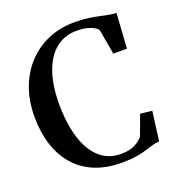

<svg xmlns="http://www.w3.org/2000/svg" viewBox="-137 -864 916 988"><g transform="rotate(-20 321.0 -370.5)"><path d="M363.5 10.5Q278.5 10.5 214.2 -16.5Q150 -43.5 107 -93.5Q64 -143.5 42.2 -212.5Q20.5 -281.5 20.5 -365Q20.5 -452.5 47.2 -523.8Q74 -595 122.2 -646Q170.5 -697 236 -724.8Q301.5 -752.5 379.5 -752.5Q419 -752.5 450.5 -748.2Q482 -744 508 -738.5Q534 -733 556.5 -728.5Q579 -724 600 -723L587.5 -532H513L488.5 -670.5Q482 -680 467 -688.2Q452 -696.5 428.8 -702Q405.5 -707.5 374 -707.5Q310 -707.5 262.2 -670Q214.5 -632.5 188.2 -559.5Q162 -486.5 162 -379Q162 -310 174 -247.8Q186 -185.5 211.5 -137.2Q237 -89 277.8 -61.2Q318.5 -33.5 375.5 -33.5Q408.5 -33.5 431.5 -41Q454.5 -48.5 469.8 -59.8Q485 -71 495 -82L537 -194.5L601 -187L580 -27Q559 -26 540 -20.2Q521 -14.5 498.2 -7.2Q475.5 0 443.2 5.2Q411 10.5 363.5 10.5Z"/></g></svg>

Font: Merriweather 72pt SemiBold
Style: Regular
Weight: 600
Version: Version 2.100